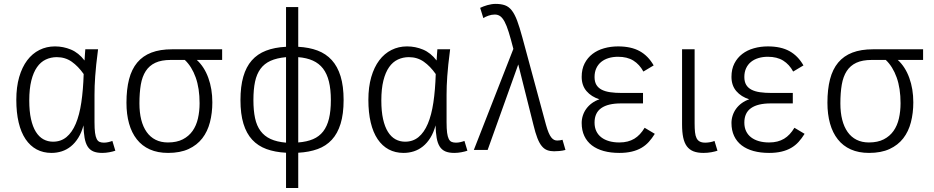

<svg xmlns="http://www.w3.org/2000/svg" viewBox="-20 -763 4752 977"><path d="M566.9 3.9Q554.2 8.3 536.1 11.7Q518.1 15.1 500 15.1Q472.2 15.1 454.1 7.1Q436 -1 425.5 -18.1Q415 -35.2 410.4 -61.8Q405.8 -88.4 404.8 -125Q395 -88.4 378.4 -61.8Q361.8 -35.2 340.6 -18.1Q319.3 -1 294.2 7.1Q269 15.1 242.2 15.1Q199.7 15.1 166.5 -2.7Q133.3 -20.5 110.1 -54.9Q86.9 -89.4 75 -139.6Q63 -189.9 63 -254.9Q63 -320.3 77.6 -370.8Q92.3 -421.4 118.4 -456.1Q144.5 -490.7 180.7 -508.8Q216.8 -526.9 259.8 -526.9Q302.2 -526.9 341.1 -510.7Q379.9 -494.6 410.2 -455.1Q411.1 -470.7 412.1 -485.8Q413.1 -501 414.1 -512.2H479Q473.1 -467.8 469.7 -434.6Q466.3 -401.4 464.4 -374.8Q462.4 -348.1 461.7 -325.7Q460.9 -303.2 460.9 -280.8V-141.1Q460.9 -107.9 463.6 -87.6Q466.3 -67.4 471.9 -56.2Q477.5 -44.9 486.6 -41Q495.6 -37.1 508.8 -37.1Q519.5 -37.1 530.5 -39.6Q541.5 -42 551.8 -45.9ZM250 -42Q289.6 -42 318.1 -65.4Q346.7 -88.9 365.5 -133.3Q384.3 -177.7 393.8 -241.7Q403.3 -305.7 405.8 -386.2Q377.9 -425.8 345 -449Q312 -472.2 269 -472.2Q238.8 -472.2 212.9 -460Q187 -447.8 168.5 -421.4Q149.9 -395 139.4 -353Q128.9 -311 128.9 -252Q128.9 -196.8 137.7 -157.2Q146.5 -117.7 162.6 -92Q178.7 -66.4 200.9 -54.2Q223.1 -42 250 -42Z M1110.4 -512.2V-458H981.4Q1019.5 -423.3 1040 -366.9Q1060.5 -310.5 1060.5 -242.2Q1060.5 -188 1048.3 -140.9Q1036.1 -93.8 1009.3 -59.1Q982.4 -24.4 939.5 -4.6Q896.5 15.1 835.4 15.1Q782.2 15.1 742.4 -2.7Q702.6 -20.5 676.3 -54Q649.9 -87.4 636.7 -134.5Q623.5 -181.6 623.5 -240.2Q623.5 -308.6 636.7 -359.6Q649.9 -410.6 678.2 -444.6Q706.5 -478.5 750.5 -495.4Q794.4 -512.2 855.5 -512.2ZM848.6 -458Q801.3 -458 770.5 -443.6Q739.7 -429.2 721.7 -401.4Q703.6 -373.5 696.5 -332.3Q689.5 -291 689.5 -236.8Q689.5 -190.4 698.7 -153.8Q708 -117.2 726.3 -91.3Q744.6 -65.4 771.7 -51.8Q798.8 -38.1 834.5 -38.1Q879.4 -38.1 910.2 -54Q940.9 -69.8 960 -96.9Q979 -124 987.3 -160.4Q995.6 -196.8 995.6 -237.8Q995.6 -313.5 975.8 -368.9Q956.1 -424.3 920.4 -458Z M1435.5 193.8V14.2Q1378.9 11.2 1335.7 -4.6Q1292.5 -20.5 1263.2 -52.2Q1233.9 -84 1218.8 -133.5Q1203.6 -183.1 1203.6 -253.9Q1203.6 -322.8 1218 -372.8Q1232.4 -422.9 1261.2 -455.6Q1290 -488.3 1333.5 -505.1Q1377 -522 1435.5 -524.9V-727.1H1497.6V-524.9Q1552.7 -522 1595.7 -505.9Q1638.7 -489.7 1668.2 -457.3Q1697.8 -424.8 1713.1 -374.8Q1728.5 -324.7 1728.5 -253.9Q1728.5 -183.1 1713.1 -133.3Q1697.8 -83.5 1668.5 -51.8Q1639.2 -20 1596.2 -4.4Q1553.2 11.2 1497.6 14.2V193.8ZM1269.5 -253.9Q1269.5 -201.2 1277.8 -162.1Q1286.1 -123 1305.7 -96.7Q1325.2 -70.3 1356.9 -55.7Q1388.7 -41 1435.5 -37.1V-472.2Q1388.2 -467.8 1356.4 -453.4Q1324.7 -439 1305.4 -412.6Q1286.1 -386.2 1277.8 -347.2Q1269.5 -308.1 1269.5 -253.9ZM1663.6 -253.9Q1663.6 -308.1 1653.8 -347.9Q1644 -387.7 1623.8 -414.1Q1603.5 -440.4 1572 -454.6Q1540.5 -468.8 1497.6 -472.2V-38.1Q1541.5 -41.5 1573 -54.9Q1604.5 -68.4 1624.5 -94.2Q1644.5 -120.1 1654.1 -159.4Q1663.6 -198.7 1663.6 -253.9Z M2358.4 3.9Q2345.7 8.3 2327.6 11.7Q2309.6 15.1 2291.5 15.1Q2263.7 15.1 2245.6 7.1Q2227.5 -1 2217 -18.1Q2206.5 -35.2 2201.9 -61.8Q2197.3 -88.4 2196.3 -125Q2186.5 -88.4 2169.9 -61.8Q2153.3 -35.2 2132.1 -18.1Q2110.8 -1 2085.7 7.1Q2060.5 15.1 2033.7 15.1Q1991.2 15.1 1958 -2.7Q1924.8 -20.5 1901.6 -54.9Q1878.4 -89.4 1866.5 -139.6Q1854.5 -189.9 1854.5 -254.9Q1854.5 -320.3 1869.1 -370.8Q1883.8 -421.4 1909.9 -456.1Q1936 -490.7 1972.2 -508.8Q2008.3 -526.9 2051.3 -526.9Q2093.8 -526.9 2132.6 -510.7Q2171.4 -494.6 2201.7 -455.1Q2202.6 -470.7 2203.6 -485.8Q2204.6 -501 2205.6 -512.2H2270.5Q2264.6 -467.8 2261.2 -434.6Q2257.8 -401.4 2255.9 -374.8Q2253.9 -348.1 2253.2 -325.7Q2252.4 -303.2 2252.4 -280.8V-141.1Q2252.4 -107.9 2255.1 -87.6Q2257.8 -67.4 2263.4 -56.2Q2269 -44.9 2278.1 -41Q2287.1 -37.1 2300.3 -37.1Q2311 -37.1 2322 -39.6Q2333 -42 2343.3 -45.9ZM2041.5 -42Q2081.1 -42 2109.6 -65.4Q2138.2 -88.9 2157 -133.3Q2175.8 -177.7 2185.3 -241.7Q2194.8 -305.7 2197.3 -386.2Q2169.4 -425.8 2136.5 -449Q2103.5 -472.2 2060.5 -472.2Q2030.3 -472.2 2004.4 -460Q1978.5 -447.8 1960 -421.4Q1941.4 -395 1930.9 -353Q1920.4 -311 1920.4 -252Q1920.4 -196.8 1929.2 -157.2Q1938 -117.7 1954.1 -92Q1970.2 -66.4 1992.4 -54.2Q2014.6 -42 2041.5 -42Z M2758.3 -127.9Q2765.1 -103.5 2771.7 -87.9Q2778.3 -72.3 2785.4 -63.5Q2792.5 -54.7 2799.8 -51.3Q2807.1 -47.9 2815.4 -47.9Q2822.8 -47.9 2830.3 -49.1Q2837.9 -50.3 2842.3 -51.8L2857.4 0Q2843.3 3.9 2826.9 5.4Q2810.5 6.8 2799.3 6.8Q2780.3 6.8 2764.9 1.2Q2749.5 -4.4 2737.1 -19.3Q2724.6 -34.2 2714.4 -60.5Q2704.1 -86.9 2694.3 -127.9L2617.2 -435.1L2461.4 0H2391.1L2592.3 -514.2Q2579.1 -565.9 2568.6 -599.6Q2558.1 -633.3 2547.4 -653.1Q2536.6 -672.9 2524.9 -680.9Q2513.2 -689 2498 -689Q2481.4 -689 2465.6 -683.3Q2449.7 -677.7 2439.5 -670.9L2423.3 -723.1Q2430.7 -726.6 2439.9 -730.2Q2449.2 -733.9 2459.7 -736.8Q2470.2 -739.7 2481 -741.5Q2491.7 -743.2 2501.5 -743.2Q2529.8 -743.2 2549.6 -736.1Q2569.3 -729 2584.2 -710Q2599.1 -690.9 2611.6 -657.7Q2624 -624.5 2638.2 -571.8Z M3312 -82Q3297.9 -59.1 3281.5 -41Q3265.1 -22.9 3243.7 -10.5Q3222.2 2 3194.6 8.5Q3167 15.1 3131.3 15.1Q3087.4 15.1 3052 5.4Q3016.6 -4.4 2991.7 -23.4Q2966.8 -42.5 2953.4 -71Q2939.9 -99.6 2939.9 -137.2Q2939.9 -156.7 2946 -175.5Q2952.1 -194.3 2963.9 -210.2Q2975.6 -226.1 2992.4 -238.3Q3009.3 -250.5 3030.3 -257.8Q2989.3 -270.5 2964.6 -299.3Q2939.9 -328.1 2939.9 -372.1Q2939.9 -411.1 2954.8 -440.2Q2969.7 -469.2 2994.9 -488.5Q3020 -507.8 3053.7 -517.3Q3087.4 -526.9 3125 -526.9Q3191.4 -526.9 3234.9 -502.9Q3278.3 -479 3306.2 -430.2L3253.9 -398.9Q3234.4 -435.1 3203.1 -454.6Q3171.9 -474.1 3125 -474.1Q3099.1 -474.1 3077.1 -467.5Q3055.2 -460.9 3039.3 -448Q3023.4 -435.1 3014.4 -415.8Q3005.4 -396.5 3005.4 -371.1Q3005.4 -347.2 3014.6 -331.5Q3023.9 -315.9 3041.7 -306.6Q3059.6 -297.4 3085.2 -293.7Q3110.8 -290 3144 -290H3252V-236.8H3139.2Q3073.7 -236.8 3039.6 -212.9Q3005.4 -189 3005.4 -139.2Q3005.4 -114.3 3014.4 -95.5Q3023.4 -76.7 3040 -64Q3056.6 -51.3 3079.8 -44.7Q3103 -38.1 3131.3 -38.1Q3154.8 -38.1 3173.6 -43Q3192.4 -47.9 3207.8 -57.1Q3223.1 -66.4 3236.1 -80.3Q3249 -94.2 3260.3 -112.8Z M3630.9 3.9Q3619.6 7.8 3600.3 11.5Q3581.1 15.1 3559.6 15.1Q3529.8 15.1 3509 7.1Q3488.3 -1 3475.3 -18.3Q3462.4 -35.6 3456.5 -63.2Q3450.7 -90.8 3450.7 -129.9V-512.2H3514.6V-134.8Q3514.6 -108.9 3516.6 -90.3Q3518.6 -71.8 3524.4 -60.1Q3530.3 -48.3 3541 -42.7Q3551.8 -37.1 3568.8 -37.1Q3581.1 -37.1 3594 -39.6Q3606.9 -42 3615.7 -45.9Z M4074.2 -82Q4060.1 -59.1 4043.7 -41Q4027.3 -22.9 4005.9 -10.5Q3984.4 2 3956.8 8.5Q3929.2 15.1 3893.6 15.1Q3849.6 15.1 3814.2 5.4Q3778.8 -4.4 3753.9 -23.4Q3729 -42.5 3715.6 -71Q3702.1 -99.6 3702.1 -137.2Q3702.1 -156.7 3708.3 -175.5Q3714.4 -194.3 3726.1 -210.2Q3737.8 -226.1 3754.6 -238.3Q3771.5 -250.5 3792.5 -257.8Q3751.5 -270.5 3726.8 -299.3Q3702.1 -328.1 3702.1 -372.1Q3702.1 -411.1 3717 -440.2Q3731.9 -469.2 3757.1 -488.5Q3782.2 -507.8 3815.9 -517.3Q3849.6 -526.9 3887.2 -526.9Q3953.6 -526.9 3997.1 -502.9Q4040.5 -479 4068.4 -430.2L4016.1 -398.9Q3996.6 -435.1 3965.3 -454.6Q3934.1 -474.1 3887.2 -474.1Q3861.3 -474.1 3839.4 -467.5Q3817.4 -460.9 3801.5 -448Q3785.6 -435.1 3776.6 -415.8Q3767.6 -396.5 3767.6 -371.1Q3767.6 -347.2 3776.9 -331.5Q3786.1 -315.9 3804 -306.6Q3821.8 -297.4 3847.4 -293.7Q3873 -290 3906.2 -290H4014.2V-236.8H3901.4Q3835.9 -236.8 3801.8 -212.9Q3767.6 -189 3767.6 -139.2Q3767.6 -114.3 3776.6 -95.5Q3785.6 -76.7 3802.2 -64Q3818.8 -51.3 3842 -44.7Q3865.2 -38.1 3893.6 -38.1Q3917 -38.1 3935.8 -43Q3954.6 -47.9 3970 -57.1Q3985.4 -66.4 3998.3 -80.3Q4011.2 -94.2 4022.5 -112.8Z M4677.2 -512.2V-458H4548.3Q4586.4 -423.3 4606.9 -366.9Q4627.4 -310.5 4627.4 -242.2Q4627.4 -188 4615.2 -140.9Q4603 -93.8 4576.2 -59.1Q4549.3 -24.4 4506.3 -4.6Q4463.4 15.1 4402.3 15.1Q4349.1 15.1 4309.3 -2.7Q4269.5 -20.5 4243.2 -54Q4216.8 -87.4 4203.6 -134.5Q4190.4 -181.6 4190.4 -240.2Q4190.4 -308.6 4203.6 -359.6Q4216.8 -410.6 4245.1 -444.6Q4273.4 -478.5 4317.4 -495.4Q4361.3 -512.2 4422.4 -512.2ZM4415.5 -458Q4368.2 -458 4337.4 -443.6Q4306.6 -429.2 4288.6 -401.4Q4270.5 -373.5 4263.4 -332.3Q4256.3 -291 4256.3 -236.8Q4256.3 -190.4 4265.6 -153.8Q4274.9 -117.2 4293.2 -91.3Q4311.5 -65.4 4338.6 -51.8Q4365.7 -38.1 4401.4 -38.1Q4446.3 -38.1 4477.1 -54Q4507.8 -69.8 4526.9 -96.9Q4545.9 -124 4554.2 -160.4Q4562.5 -196.8 4562.5 -237.8Q4562.5 -313.5 4542.7 -368.9Q4522.9 -424.3 4487.3 -458Z"/></svg>

Font: Clear Sans Light
Style: Regular
Weight: 300
Foundry: Intel Corporation
Version: Version 1.00